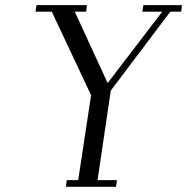

<svg xmlns="http://www.w3.org/2000/svg" viewBox="-20 -722 723 742"><path d="M117.2 -676.8 121.1 -702.1H315.9L313 -676.8H269L396 -400.9L606.9 -676.8H529.8L534.2 -702.1H683.1L680.2 -676.8H638.2L408.2 -372.1L356.9 -25.9H432.1L428.2 0H234.9L237.8 -25.9H282.2L332 -354L180.2 -676.8Z"/></svg>

Font: Dehuti Alt
Style: Italic
Weight: 400
Version: Version 1.2